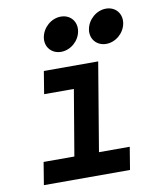

<svg xmlns="http://www.w3.org/2000/svg" viewBox="-87 -852 773 922"><g transform="rotate(-10 300.0 -391.5)"><path d="M52 0H472L490 -110H340L412 -540H147L129 -430H274L220 -110H70ZM175 -699C167 -653 199 -616 245 -616C292 -616 334 -653 342 -699C350 -746 319 -783 272 -783C226 -783 183 -746 175 -699ZM395 -699C387 -653 419 -616 465 -616C512 -616 554 -653 562 -699C570 -746 539 -783 492 -783C446 -783 403 -746 395 -699Z"/></g></svg>

Font: CommitMono
Style: Bold Italic
Weight: 700
Monospace: yes
Designer: Eigil Nikolajsen
Foundry: Eigil Nikolajsen
Version: Version 1.143